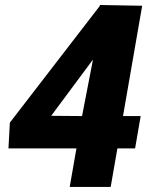

<svg xmlns="http://www.w3.org/2000/svg" viewBox="-20 -733 602 753"><path d="M18.6 -252 371.6 -710V-713.4L537.6 -710.4L462.4 -277.8H531.7L509.8 -150.9H440.4L414.1 0H253.4L279.8 -150.9H13.2ZM180.7 -278.8 301.8 -277.8 344.7 -499.5Z"/></svg>

Font: Mardoto Black
Style: Italic
Weight: 900
Italic angle: -12°
Designer: Christian Robertson, Vahan Hovhannisyan
Foundry: Google
Version: Version 1.000